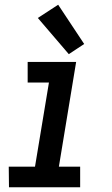

<svg xmlns="http://www.w3.org/2000/svg" viewBox="-20 -792 472 812"><path d="M18 0H319V-87H229L302 -530H97V-443H187L128 -87H17ZM271 -563 336 -606 226 -772 140 -716Z"/></svg>

Font: Iosevka Sparkle Medium Oblique
Style: Regular
Weight: 500
Italic angle: -9°
Designer: Belleve Invis
Foundry: Belleve Invis
Version: Version 4.5.0; ttfautohint (v1.8.3)